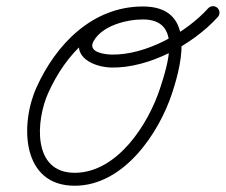

<svg xmlns="http://www.w3.org/2000/svg" viewBox="-20 -582 731 622"><path d="M464 -540C464 -551.6 454.6 -561 443 -561C279.2 -561 160.9 -438.4 97.8 -297.8C45 -180.3 48.8 20.3 222.6 19.7C380.7 19.3 495 -149.2 538.4 -282.7C573.6 -390.9 610.1 -561 443 -561C372.9 -561 280.7 -533.2 245.6 -467.5C208.3 -397.6 283.9 -364.4 341 -363.2C463 -360.8 605.1 -437.9 685.6 -526.9C693.4 -535.5 692.7 -548.8 684.1 -556.6C675.5 -564.4 662.2 -563.7 654.4 -555.1C582.2 -475.2 451.6 -403.1 341.8 -405.2C318.9 -405.7 263.8 -412.4 282.7 -447.7C309.9 -498.7 389.4 -519 443 -519C571.2 -519 523.7 -373.3 498.5 -295.7C461.1 -180.9 360.7 -22.7 222.4 -22.2C82.9 -21.8 96.8 -193.3 136.1 -280.6C192.3 -405.7 296.4 -519 443 -519C454.6 -519 464 -528.4 464 -540Z"/></svg>

Font: FRB American Cursive Guidelines Arrows Medium
Style: Italic
Weight: 500
Italic angle: -25°
Version: Version 2.0;Modular Font Editor K font №1